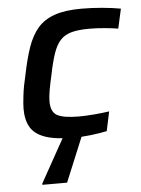

<svg xmlns="http://www.w3.org/2000/svg" viewBox="-52 -559 579 790"><g transform="rotate(-5 238.0 -164.0)"><path d="M236 8Q161 8 118.5 -7Q76 -22 58.5 -52Q41 -82 41 -128Q41 -147 45.5 -184.5Q50 -222 61 -267Q74 -332 90.5 -379.5Q107 -427 133.5 -457.5Q160 -488 203.5 -503Q247 -518 314 -518Q357 -518 400.5 -514Q444 -510 476 -504L458 -423Q435 -427 402 -430Q369 -433 340 -433Q295 -433 266.5 -425.5Q238 -418 220 -399Q202 -380 190 -345Q178 -310 167 -255Q159 -220 154.5 -194Q150 -168 150 -149Q150 -105 176.5 -91Q203 -77 266 -77Q294 -77 329 -80Q364 -83 391 -87L374 -7Q346 -1 308.5 3.5Q271 8 236 8ZM91 190V185L204 -18H277V-13L193 190Z"/></g></svg>

Font: Saira Medium
Style: Italic
Weight: 500
Italic angle: -12°
Designer: Hector Gatti with collaboration of the Omnibus-Type team
Foundry: Omnibus-Type
Version: Version 1.100; ttfautohint (v1.8.3)